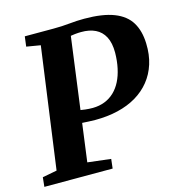

<svg xmlns="http://www.w3.org/2000/svg" viewBox="-118 -849 890 948"><g transform="rotate(-15 326.5 -375.5)"><path d="M-7.5 0 -2.5 -48 71.5 -62 156.5 -680 85 -692 91.5 -743H239Q282 -743 320.5 -747Q359 -751 397 -751Q491 -751 548.8 -728.5Q606.5 -706 633 -662.2Q659.5 -618.5 661.5 -554Q663.5 -496.5 648.5 -449.2Q633.5 -402 604.2 -365.8Q575 -329.5 533 -304.5Q491 -279.5 437.5 -266.8Q384 -254 321 -254Q307.5 -254 288 -255Q268.5 -256 251.2 -257Q234 -258 227 -258.5L225 -326.5Q235.5 -324.5 251.2 -321.8Q267 -319 286 -316.8Q305 -314.5 325 -314.5Q358.5 -315 386 -325.8Q413.5 -336.5 435 -357Q456.5 -377.5 471 -406.2Q485.5 -435 493.2 -471.2Q501 -507.5 501.5 -550Q501.5 -600 485 -631.2Q468.5 -662.5 438 -677.2Q407.5 -692 365 -691.5Q351.5 -691.5 334.8 -689.8Q318 -688 299 -684Q280 -680 259.5 -672.5L317 -726L228.5 -62L347 -48L341.5 0Z"/></g></svg>

Font: Merriweather 20pt ExtraBold
Style: Italic
Weight: 800
Italic angle: -7.8°
Version: Version 2.101